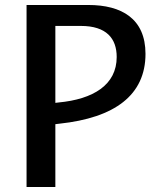

<svg xmlns="http://www.w3.org/2000/svg" viewBox="-20 -750 660 770"><path d="M202 0V-252L218.5 -254C440 -277.5 563.5 -368.5 563.5 -534C563.5 -675.5 467 -730 334.5 -730H86.5V0ZM202 -337.5V-646H304.5C406.5 -646 448 -596 448 -521.5C448 -409.5 354 -352 214.5 -339Z"/></svg>

Font: Monaspace Argon Medium
Style: Regular
Weight: 500
Designer: Riley Cran & the Lettermatic Team
Foundry: Lettermatic
Version: Version 1.000 (Monaspace Argon)